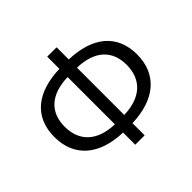

<svg xmlns="http://www.w3.org/2000/svg" viewBox="-177 -953 1172 1172"><g transform="rotate(-45 408.5 -367.0)"><path d="M449 -571C595 -567 676 -496 676 -369C676 -242 595 -167 449 -163ZM368 -163C221 -167 141 -243 141 -369C141 -495 221 -567 368 -571ZM449 -747H368V-642C170 -636 52 -542 52 -369C52 -197 170 -98 368 -92V13H449V-92C647 -98 766 -197 766 -369C766 -542 647 -636 449 -642Z"/></g></svg>

Font: Noto Sans Mono CJK SC Regular
Style: Regular
Weight: 400
Designer: Ryoko NISHIZUKA (kana & ideographs); Paul D. Hunt (Latin, Greek & Cyrillic); Wenlong ZHANG (bopomofo); Sandoll Communica
Foundry: Adobe Systems Incorporated
Version: Version 1.005;PS 1.005;hotconv 1.0.96;makeotf.lib2.5.65012